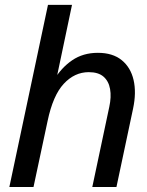

<svg xmlns="http://www.w3.org/2000/svg" viewBox="-20 -752 592 772"><path d="M17.6 0 172.9 -732.4H269.5L201.2 -407.7L196.3 -429.2Q226.1 -479.5 270 -509.5Q314 -539.6 373.5 -539.6Q433.1 -539.6 469.2 -510.3Q505.4 -481 517.1 -430.4Q528.8 -379.9 515.1 -315.4L448.2 0H351.1L419.4 -322.3Q428.2 -362.3 422.6 -394Q417 -425.8 396.2 -443.8Q375.5 -461.9 336.9 -461.9Q279.8 -461.9 236.3 -415Q192.9 -368.2 171.4 -265.6L114.7 0Z"/></svg>

Font: Schibsted Grotesk Medium
Style: Italic
Weight: 500
Italic angle: -12°
Designer: Bakken & Baeck AS, Henrik Kongsvoll
Foundry: Schibsted ASA
Version: Version 1.100;gftools[0.9.25]